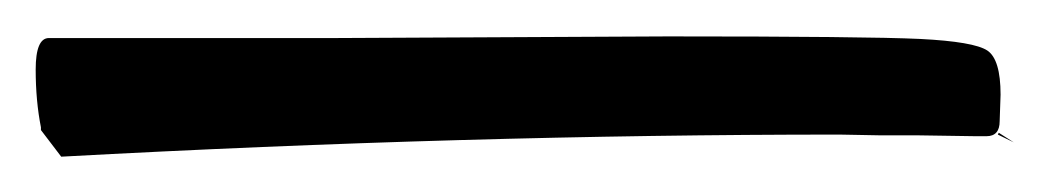

<svg xmlns="http://www.w3.org/2000/svg" viewBox="-27 61 580 106"><path d="M159.2 82 341.8 81.1Q451.2 81.1 481 82.5Q510.7 84 518.1 88.9Q525.4 93.8 525.4 113.3L524.9 127.9Q524.9 136.2 517.6 136.2H511.7L478.5 135.7H458L436.5 135.3Q231 135.3 6.8 147.5L-4.4 132.8V131.3Q-7.3 116.7 -7.3 99.4Q-7.3 82 0 82ZM532.7 139.6 523.9 135.3 524.4 134.3Z"/></svg>

Font: Bowlby One
Style: Regular
Weight: 400
Designer: vernon adams
Foundry: vernon adams
Version: Version 1.000